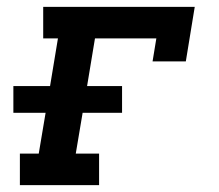

<svg xmlns="http://www.w3.org/2000/svg" viewBox="-20 -540 640 560"><path d="M38 0V-92H93L113 -211H19V-289H126L149 -428H106V-520H548L522 -361H425L436 -428H257L234 -289H336V-211H221L201 -92H269V0Z"/></svg>

Font: Iosevka Etoile SmBdObl
Style: Regular
Weight: 600
Italic angle: -9°
Designer: Belleve Invis
Foundry: Belleve Invis
Version: Version 15.5.2; ttfautohint (v1.8.4)